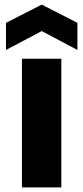

<svg xmlns="http://www.w3.org/2000/svg" viewBox="-20 -813 361 833"><path d="M75.2 0V-558.1H246.1V0ZM315.9 -713.9V-596.2L161.1 -678.2L5.9 -596.2V-713.9L161.1 -793Z"/></svg>

Font: SVN-Poppins
Style: Bold
Weight: 700
Designer: Ninad Kale (Devanagari), Jonny Pinhorn (Latin)
Foundry: Indian Type Foundry
Version: Version 3.200;PS 1.000;hotconv 16.6.54;makeotf.lib2.5.65590